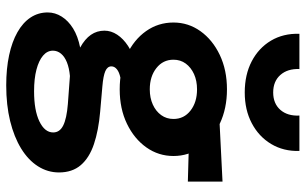

<svg xmlns="http://www.w3.org/2000/svg" viewBox="-211 -593 1030 648"><g transform="rotate(90 304.0 -269.0)"><path d="M268 225Q211.5 225 166.2 215.2Q121 205.5 88.8 187.2Q56.5 169 39.2 143Q22 117 22 85Q22 60 36 37.8Q50 15.5 76.2 -0.8Q102.5 -17 140.5 -24.5Q111.5 -40.5 97.5 -60.8Q83.5 -81 83.5 -106.5Q83.5 -129 97 -149.5Q110.5 -170 134.8 -186Q159 -202 191.8 -211.8Q224.5 -221.5 263 -221.5L291 -164.5Q262 -164.5 242.8 -160.5Q223.5 -156.5 213.8 -148.5Q204 -140.5 204 -130Q204 -116.5 220 -109.5Q236 -102.5 271.5 -99.5L357.5 -92Q420.5 -86.5 466.5 -71Q512.5 -55.5 537.2 -26.8Q562 2 562 47Q562 85 541.2 117.8Q520.5 150.5 481.5 174.5Q442.5 198.5 388.5 211.8Q334.5 225 268 225ZM288 131Q352.5 131 389.8 113Q427 95 427 66.5Q427 44.5 403.8 32.8Q380.5 21 331.5 17L236.5 10Q209.5 12.5 190.2 20.2Q171 28 161 40.2Q151 52.5 151 67.5Q151 86.5 167.8 100.8Q184.5 115 215 123Q245.5 131 288 131ZM281.5 -158Q215.5 -158 164.8 -182Q114 -206 85 -247Q56 -288 56 -339.5Q56 -389.5 85.2 -430.5Q114.5 -471.5 165.5 -495.8Q216.5 -520 281.5 -520Q346 -520 397 -496Q448 -472 477.2 -431.2Q506.5 -390.5 506.5 -339.5Q506.5 -289 477.5 -248Q448.5 -207 397.8 -182.5Q347 -158 281.5 -158ZM281.5 -259.5Q310.5 -259.5 333 -269.8Q355.5 -280 368.5 -298Q381.5 -316 381.5 -339.5Q381.5 -375 353.2 -397Q325 -419 281.5 -419Q252.5 -419 230 -408.8Q207.5 -398.5 194.5 -380.8Q181.5 -363 181.5 -339.5Q181.5 -304 209.8 -281.8Q238 -259.5 281.5 -259.5ZM358.5 -394.5 303.5 -490.5 593 -505V-388ZM292 -580Q232 -580 187 -603.5Q142 -627 117.2 -668.5Q92.5 -710 94 -764.5H213Q211.5 -724.5 233 -700.2Q254.5 -676 292 -676Q329.5 -676 350.8 -700.2Q372 -724.5 370 -764.5H489.5Q491 -711 466 -669.2Q441 -627.5 396 -603.8Q351 -580 292 -580Z"/></g></svg>

Font: Geologica Cursive SemiBold
Style: Regular
Weight: 600
Designer: Sindre Bremnes, Frode Helland
Foundry: Monokrom Skriftforlag AS
Version: Version 1.010;gftools[0.9.28]